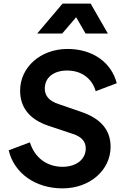

<svg xmlns="http://www.w3.org/2000/svg" viewBox="-20 -1027 689 1059"><path d="M325 12C476 12 590 -89 590 -217C590 -310 536 -373 428 -410L303 -453C251 -470 227 -498 227 -539C227 -599 276 -638 350 -638C428 -638 487 -596 508 -524L624 -568C595 -681 493 -757 353 -757C203 -757 91 -656 91 -527C91 -434 143 -368 248 -333L380 -289C430 -273 453 -247 453 -208C453 -150 403 -107 325 -107C239 -107 171 -157 145 -242L28 -198C58 -71 176 12 325 12ZM185 -842H323L400 -932L452 -842H575L480 -1007H325Z"/></svg>

Font: Mluvka Bold
Style: Italic
Weight: 700
Italic angle: -8°
Designer: Modified by Jiří Krblich, Original typeface by Gumpita Rahayu
Foundry: Gumpita Rahayu & Jiří Krblich
Version: Version 2.000;Glyphs 3.1.1 (3134)